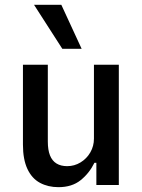

<svg xmlns="http://www.w3.org/2000/svg" viewBox="-20 -766 588 795"><path d="M222 9Q179 9 145.5 -9Q112 -27 93.5 -66.5Q75 -106 75 -167V-498H178V-180Q178 -145 187 -122.5Q196 -100 214 -89Q232 -78 258 -78Q288 -78 313.5 -93.5Q339 -109 354 -135Q369 -161 369 -192V-498H472V0H379V-92H371Q350 -49 314 -20Q278 9 222 9ZM238 -564 121 -746H234L318 -564Z"/></svg>

Font: Nunito Sans 7pt Condensed SemiBold
Style: Regular
Weight: 600
Width: 3
Designer: Vernon Adams
Foundry: Vernon Adams
Version: Version 3.101;gftools[0.9.27]